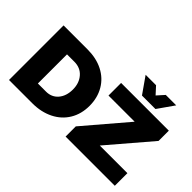

<svg xmlns="http://www.w3.org/2000/svg" viewBox="-134 -1328 1744 1744"><g transform="rotate(45 738.0 -455.5)"><path d="M581 -658C524 -687 458 -701 383 -701H76V0H376C452 0 519 -15 577 -44C635 -73 680 -114 712 -167C744 -220 760 -282 760 -351C760 -420 744 -482 713 -535C682 -588 638 -629 581 -658ZM504 -214C475 -180 436 -163 389 -163H284V-537H379C429 -537 470 -520 501 -485C532 -450 548 -405 548 -349C548 -293 533 -248 504 -214ZM815 -701V-539H1151L803 -131V0H1435V-162H1080L1428 -569V-701ZM1179 -911 1117 -842 1054 -911H920L1030 -754H1203L1313 -911Z"/></g></svg>

Font: Argentum Sans ExtraBold
Style: Regular
Weight: 800
Designer: Julieta Ulanovsky
Foundry: Julieta Ulanovsky
Version: Version 5.001;February 15, 2019;FontCreator 11.5.0.2425 64-b